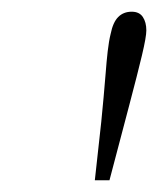

<svg xmlns="http://www.w3.org/2000/svg" viewBox="-20 -763 270 328"><path d="M205 -743Q218 -743 224 -734Q230 -725 230 -711Q230 -700 222.5 -668.5Q215 -637 201 -584Q187 -531 167 -455H142L153 -555Q155 -576 157 -597Q159 -618 160.5 -638Q162 -658 164 -675.5Q166 -693 169 -705Q173 -725 182 -734Q191 -743 205 -743Z"/></svg>

Font: Source Serif 4 18pt Light
Style: Italic
Weight: 300
Italic angle: -12°
Designer: Frank Grießhammer
Foundry: Adobe Systems Incorporated
Version: Version 4.004;hotconv 1.0.116;makeotfexe 2.5.65601